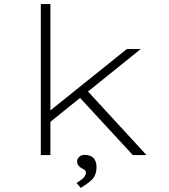

<svg xmlns="http://www.w3.org/2000/svg" viewBox="-20 -760 829 941"><path d="M216 -154 221 -214 602 -520H670ZM180 0V-740H227V0ZM631 0 353 -301 387 -338 698 0ZM376 161 355 137Q371 127 381 119Q391 111 396 103Q401 95 401 88Q401 76 393.5 72Q386 68 380 64Q373 61 365.5 52.5Q358 44 358 32Q358 17 369 8Q380 -1 394 -1Q421 -1 437 13.5Q453 28 453 60Q453 79 447 94.5Q441 110 430 121Q419 132 405 141.5Q391 151 376 161Z"/></svg>

Font: Lexend Peta ExtraLight
Style: Regular
Weight: 250
Version: Version 1.007